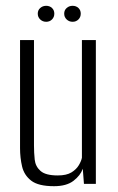

<svg xmlns="http://www.w3.org/2000/svg" viewBox="-20 -633 407 661"><path d="M166 8Q112 8 87.5 -11Q63 -30 56 -60Q49 -90 49 -123V-495H97V-132Q97 -107 99.5 -83.5Q102 -60 119.5 -44.5Q137 -29 179 -29Q209 -29 226 -39.5Q243 -50 251.5 -64.5Q260 -79 262 -90V-495H310V0H269L265 -52Q257 -29 233 -10.5Q209 8 166 8ZM139 -558Q127 -558 118.5 -566Q110 -574 110 -586Q110 -598 118.5 -605.5Q127 -613 139 -613Q151 -613 159 -605.5Q167 -598 167 -586Q167 -574 159 -566Q151 -558 139 -558ZM230 -558Q218 -558 209.5 -566Q201 -574 201 -586Q201 -598 209.5 -605.5Q218 -613 230 -613Q242 -613 250 -605.5Q258 -598 258 -586Q258 -574 250 -566Q242 -558 230 -558Z"/></svg>

Font: Alumni Sans Thin Light
Style: Regular
Weight: 300
Version: Version 1.018